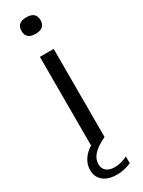

<svg xmlns="http://www.w3.org/2000/svg" viewBox="-252 -789 764 1024"><g transform="rotate(-30 130.0 -277.5)"><path d="M87.5 0V-542.5H172.5V0ZM130 -660Q71.5 -660 71.5 -710.5Q71.5 -761.5 130 -761.5Q188.5 -761.5 188.5 -710.5Q188.5 -660 130 -660ZM132 207.5Q77 207.5 47.2 182.5Q17.5 157.5 17.5 115.5Q17.5 72.5 47.8 36.8Q78 1 149 -28L172.5 0Q117.5 26.5 94.5 52.5Q71.5 78.5 71.5 110.5Q71.5 136.5 89.5 151.8Q107.5 167 140 167Q158.5 167 178.2 162.2Q198 157.5 219 147V188.5Q199.5 197 177 202.2Q154.5 207.5 132 207.5Z"/></g></svg>

Font: Encode Sans Exp
Style: Regular
Weight: 400
Width: 7
Designer: Multiple Designers
Foundry: Impallari Type
Version: Version 3.002; ttfautohint (v1.8.3) -l 8 -r 50 -G 200 -x 14 